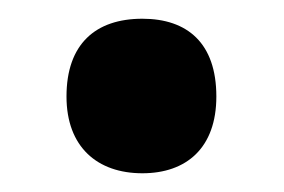

<svg xmlns="http://www.w3.org/2000/svg" viewBox="-20 -455 303 205"><path d="M51 -352C51 -298 84 -270 132 -270C179 -270 211 -297 211 -352C211 -409 180 -435 132 -435C82 -435 51 -408 51 -352Z"/></svg>

Font: Noto Sans Lao Looped Condensed
Style: Bold
Weight: 700
Width: 3
Designer: Mark Frömberg, Ben Mitchell
Foundry: The Fontpad Ltd
Version: Version 1.002